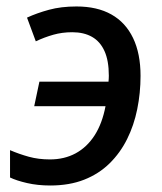

<svg xmlns="http://www.w3.org/2000/svg" viewBox="-20 -567 504 597"><path d="M136.2 9.8Q97.2 9.8 64.2 2.2Q31.2 -5.4 11.2 -15.1V-100.1Q39.6 -87.9 69.6 -79.6Q99.6 -71.3 135.3 -71.3Q180.2 -71.3 215.3 -90.3Q250.5 -109.4 274.2 -146.2Q297.9 -183.1 308.1 -236.8H86.4L102.5 -313H317.4Q317.9 -317.4 318.1 -322.3Q318.4 -327.1 318.4 -331.5Q318.4 -378.4 304.9 -408.2Q291.5 -438 266.1 -452.4Q240.7 -466.8 204.6 -466.8Q173.3 -466.8 145.8 -459Q118.2 -451.2 91.3 -438.5L64 -512.2Q94.7 -526.4 132.3 -536.6Q169.9 -546.9 217.8 -546.9Q282.2 -546.9 326.4 -522Q370.6 -497.1 393.8 -448.7Q417 -400.4 417 -331.1Q417 -277.8 406.7 -227.5Q396.5 -177.2 375.2 -134.5Q354 -91.8 320.8 -59.1Q287.6 -26.4 241.7 -8.3Q195.8 9.8 136.2 9.8Z"/></svg>

Font: Open Sans Medium
Style: Italic
Weight: 500
Italic angle: -12°
Designer: Monotype Design Team
Foundry: Monotype Imaging Inc.
Version: Version 3.000